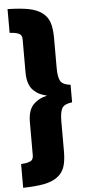

<svg xmlns="http://www.w3.org/2000/svg" viewBox="-64 -925 468 1051"><g transform="rotate(-5 170.0 -399.0)"><path d="M19.5 91.8V-38.6Q35.6 -39.6 45.4 -41.3Q55.2 -43 66.2 -46.9Q77.1 -50.8 82.3 -59.1Q87.4 -67.4 87.4 -79.6V-262.7Q87.4 -296.9 95.7 -321.8Q104 -346.7 120.1 -361.8Q136.2 -377 153.3 -385.5Q170.4 -394 193.8 -399.4Q170.9 -404.8 153.6 -413.1Q136.2 -421.4 120.4 -436.5Q104.5 -451.7 95.9 -476.6Q87.4 -501.5 87.4 -535.6V-718.8Q87.4 -731 82.3 -739.3Q77.1 -747.6 66.2 -751.5Q55.2 -755.4 45.4 -757.1Q35.6 -758.8 19.5 -759.8V-890.1Q90.8 -888.7 135.5 -879.9Q180.2 -871.1 208.7 -849.9Q237.3 -828.6 248.3 -795.7Q259.3 -762.7 259.3 -710.4V-546.9Q259.3 -494.6 272 -473.4Q284.7 -452.1 327.1 -447.3V-351.1Q284.7 -346.2 272 -325Q259.3 -303.7 259.3 -251.5V-87.9Q259.3 -35.6 248.3 -2.7Q237.3 30.3 208.7 51.5Q180.2 72.8 135.5 81.5Q90.8 90.3 19.5 91.8Z"/></g></svg>

Font: Anton
Style: Regular
Weight: 400
Designer: Vernon Adams, Tural Alisoy
Foundry: Vernon Adams
Version: Version 2.300